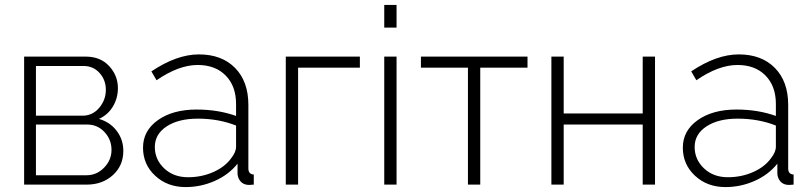

<svg xmlns="http://www.w3.org/2000/svg" viewBox="-20 -750 3296 780"><path d="M78 0V-520H329Q388 -520 423.5 -481.5Q459 -443 459 -392Q459 -351 438.5 -317Q418 -283 382 -267Q427 -254 454 -218.5Q481 -183 481 -137Q481 -77 438.5 -38.5Q396 0 332 0ZM126 -280H315Q356 -280 383 -312Q410 -344 410 -385Q410 -425 384.5 -453.5Q359 -482 319 -482H126ZM126 -38H331Q373 -38 403 -69Q433 -100 433 -141Q433 -183 404.5 -213.5Q376 -244 335 -244H126Z M561 -150Q561 -219 621.5 -262Q682 -305 779 -305Q866 -305 939 -279V-328Q939 -400 897 -443Q855 -486 783 -486Q706 -486 616 -424L595 -460Q698 -529 788 -529Q881 -529 935 -474Q989 -419 989 -324V-66Q989 -42 1011 -41V0Q989 2 986 1Q967 -1 956.5 -14Q946 -27 945 -44V-85Q909 -40 852.5 -15Q796 10 734 10Q660 10 610.5 -36Q561 -82 561 -150ZM919 -107Q939 -132 939 -154V-240Q868 -268 784 -268Q705 -268 657 -236.5Q609 -205 609 -153Q609 -102 647 -66Q685 -30 744 -30Q799 -30 846.5 -51Q894 -72 919 -107Z M1141 0V-520H1442V-475H1191V0Z M1541 -638V-730H1591V-638ZM1541 0V-520H1591V0Z M1881 0V-475H1690V-520H2123V-475H1931V0Z M2220 0V-520H2270V-289H2591V-520H2641V0H2591V-244H2270V0Z M2754 -150Q2754 -219 2814.5 -262Q2875 -305 2972 -305Q3059 -305 3132 -279V-328Q3132 -400 3090 -443Q3048 -486 2976 -486Q2899 -486 2809 -424L2788 -460Q2891 -529 2981 -529Q3074 -529 3128 -474Q3182 -419 3182 -324V-66Q3182 -42 3204 -41V0Q3182 2 3179 1Q3160 -1 3149.5 -14Q3139 -27 3138 -44V-85Q3102 -40 3045.5 -15Q2989 10 2927 10Q2853 10 2803.5 -36Q2754 -82 2754 -150ZM3112 -107Q3132 -132 3132 -154V-240Q3061 -268 2977 -268Q2898 -268 2850 -236.5Q2802 -205 2802 -153Q2802 -102 2840 -66Q2878 -30 2937 -30Q2992 -30 3039.5 -51Q3087 -72 3112 -107Z"/></svg>

Font: Raleway-v4020 Light
Style: Regular
Weight: 300
Designer: Matt McInerney, Pablo Impallari, Rodrigo Fuenzalida
Foundry: Matt McInerney, Pablo Impallari, Rodrigo Fuenzalida
Version: Version 4.020;PS 004.020;hotconv 1.0.88;makeotf.lib2.5.64775